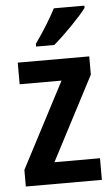

<svg xmlns="http://www.w3.org/2000/svg" viewBox="-54 -803 491 840"><g transform="rotate(-5 191.0 -383.0)"><path d="M349 -756V-766H215C192 -721 158 -667 123 -618V-606H203C249 -645 321 -718 349 -756ZM359 0V-95H159L351 -463V-543H37V-448H221L25 -73V0Z"/></g></svg>

Font: Noto Sans Lao Condensed SemiBold
Style: Regular
Weight: 600
Width: 3
Designer: Monotype Design Team
Foundry: Monotype Imaging Inc.
Version: Version 2.003